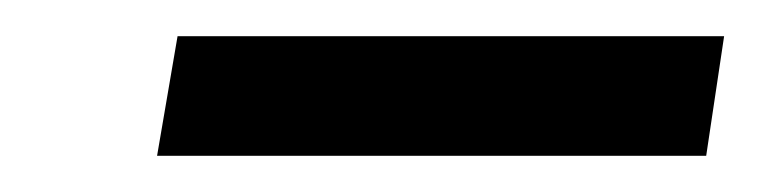

<svg xmlns="http://www.w3.org/2000/svg" viewBox="-20 -720 416 105"><path d="M65.9 -634.8 77.1 -700.2H376L366.2 -634.8Z"/></svg>

Font: Archivo
Style: Italic
Weight: 400
Italic angle: -10°
Designer: Hector Gatti
Foundry: Omnibus-Type
Version: Version 2.001